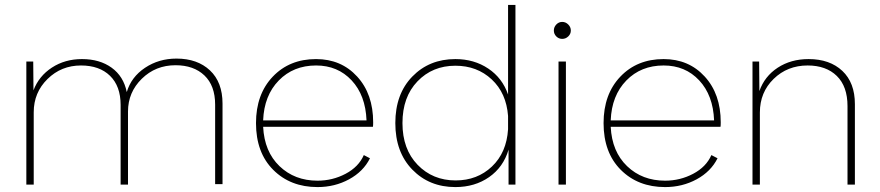

<svg xmlns="http://www.w3.org/2000/svg" viewBox="-20 -750 3573 780"><path d="M697 -512Q782 -512 833 -464Q884 -416 884 -329V-2H854V-325Q854 -402 810.5 -443.5Q767 -485 693 -485Q612 -485 556 -430Q500 -375 500 -297V0H470V-324Q470 -400 427 -442Q384 -484 309 -484Q229 -484 173 -429Q117 -374 117 -294V0H87V-500H115L116 -383Q138 -441 191 -475.5Q244 -510 313 -510Q385 -510 433.5 -475Q482 -440 495 -376Q513 -437 569 -474.5Q625 -512 697 -512Z M1270 10Q1160 10 1090 -60Q1020 -130 1020 -250Q1020 -367 1088 -438.5Q1156 -510 1264 -510Q1366 -510 1431 -439Q1496 -368 1496 -253Q1496 -239 1495 -235H1049Q1054 -134 1115.5 -75Q1177 -16 1270 -16Q1331 -16 1384 -44Q1437 -72 1458 -120L1483 -107Q1456 -53 1398 -21.5Q1340 10 1270 10ZM1049 -261H1469Q1465 -363 1408.5 -423.5Q1352 -484 1264 -484Q1172 -484 1112.5 -423Q1053 -362 1049 -261Z M2074 -730V0H2046V-142Q2025 -71 1967 -30.5Q1909 10 1830 10Q1724 10 1655 -61Q1586 -132 1586 -250Q1586 -368 1655 -439Q1724 -510 1830 -510Q1906 -510 1963.5 -471.5Q2021 -433 2044 -366V-730ZM1831 -17Q1919 -17 1978.5 -73.5Q2038 -130 2044 -225V-227V-279Q2037 -372 1977.5 -427.5Q1918 -483 1830 -483Q1737 -483 1676 -419.5Q1615 -356 1615 -250Q1615 -144 1676.5 -80.5Q1738 -17 1831 -17Z M2288.5 -602Q2278 -592 2264 -592Q2250 -592 2240 -602Q2230 -612 2230 -626Q2230 -640 2240 -650.5Q2250 -661 2264 -661Q2278 -661 2288.5 -650.5Q2299 -640 2299 -626Q2299 -612 2288.5 -602ZM2249 0V-500H2279V0Z M2682 10Q2572 10 2502 -60Q2432 -130 2432 -250Q2432 -367 2500 -438.5Q2568 -510 2676 -510Q2778 -510 2843 -439Q2908 -368 2908 -253Q2908 -239 2907 -235H2461Q2466 -134 2527.5 -75Q2589 -16 2682 -16Q2743 -16 2796 -44Q2849 -72 2870 -120L2895 -107Q2868 -53 2810 -21.5Q2752 10 2682 10ZM2461 -261H2881Q2877 -363 2820.5 -423.5Q2764 -484 2676 -484Q2584 -484 2524.5 -423Q2465 -362 2461 -261Z M3265 -510Q3351 -510 3402 -462Q3453 -414 3453 -327V0H3423V-319Q3423 -399 3379.5 -441.5Q3336 -484 3261 -484Q3179 -484 3123 -429.5Q3067 -375 3067 -293V0H3037V-500H3064L3065 -380Q3086 -440 3139.5 -475Q3193 -510 3265 -510Z"/></svg>

Font: Human Sans ExtraLight
Style: Regular
Weight: 200
Designer: Tim Radville
Foundry: Continuum
Version: Version 1.000;FEAKit 1.0